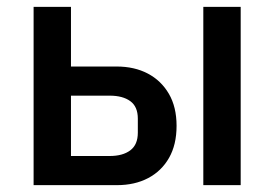

<svg xmlns="http://www.w3.org/2000/svg" viewBox="-20 -540 800 560"><path d="M78 0V-520H187V-346H320Q372 -346 411 -325.5Q450 -305 472.5 -266.5Q495 -228 495 -173Q495 -118 473 -79.5Q451 -41 412 -20.5Q373 0 321 0ZM187 -85H300Q338 -85 360 -101.5Q382 -118 382 -153V-194Q382 -229 360 -245Q338 -261 300 -261H187ZM573 0V-520H682V0Z"/></svg>

Font: IBM Plex Sans Medium
Style: Regular
Weight: 500
Designer: Mike Abbink, Paul van der Laan, Pieter van Rosmalen
Foundry: Bold Monday
Version: Version 3.201